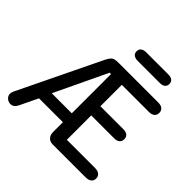

<svg xmlns="http://www.w3.org/2000/svg" viewBox="-198 -919 1097 1097"><g transform="rotate(45 350.5 -371.0)"><path d="M323 -131V-52Q323 -28 336 -14Q349 0 371 0H638Q660 0 672.5 -10Q685 -20 685 -38Q685 -56 672.5 -66Q660 -76 638 -76H410V-273H595Q617 -273 628.5 -283Q640 -293 640 -310Q640 -328 628.5 -337.5Q617 -347 595 -347H410V-520H629Q651 -520 663 -530Q675 -540 675 -558Q675 -576 663 -586Q651 -596 629 -596H310Q290 -596 278 -593Q266 -590 257.5 -580Q249 -570 240 -552L3 -62Q-6 -45 -6 -31Q-6 -16 7 -4Q20 8 37 8Q51 8 61 0Q71 -8 79 -25L130 -131ZM323 -203H161L312 -520H323ZM377 -750Q357 -750 345.5 -741Q334 -732 334 -715Q334 -699 345.5 -690Q357 -681 377 -681H557Q577 -681 588 -690Q599 -699 599 -715Q599 -732 588 -741Q577 -750 557 -750Z"/></g></svg>

Font: Beiruti Medium
Style: Regular
Weight: 500
Designer: Arlette Boutros
Foundry: Boutros
Version: Version 1.41